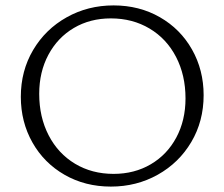

<svg xmlns="http://www.w3.org/2000/svg" viewBox="-20 -684 830 710"><path d="M57 -326Q57 -422 102.5 -499Q148 -576 226.5 -620Q305 -664 400 -664Q495 -664 571 -620.5Q647 -577 690 -501Q733 -425 733 -332Q733 -236 687.5 -159Q642 -82 563.5 -38Q485 6 390 6Q295 6 219 -37.5Q143 -81 100 -157Q57 -233 57 -326ZM666 -320Q666 -406 631 -473.5Q596 -541 533 -578.5Q470 -616 390 -616Q313 -616 253 -580.5Q193 -545 159 -481.5Q125 -418 125 -337Q125 -251 160 -183.5Q195 -116 257.5 -78.5Q320 -41 400 -41Q477 -41 537.5 -76.5Q598 -112 632 -175.5Q666 -239 666 -320Z"/></svg>

Font: Ysabeau Infant Semilight
Style: Regular
Weight: 300
Designer: Christian Thalmann (Catharsis Fonts)
Version: Version 0.003